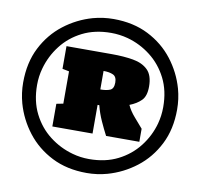

<svg xmlns="http://www.w3.org/2000/svg" viewBox="-85 -859 1012 969"><g transform="rotate(10 420.5 -374.5)"><path d="M420.4 20Q318.8 20 241.5 -19.3Q164.1 -58.6 113.3 -124.3Q62.5 -189.9 40 -269.5Q25.9 -320.8 25.9 -374.5Q25.9 -476.6 65.2 -553.7Q104.5 -630.9 170.2 -681.6Q235.8 -732.4 315.4 -754.9Q366.7 -769 420.4 -769Q522 -769 599.4 -729.7Q676.8 -690.4 727.5 -624.8Q778.3 -559.1 800.8 -479.5Q814.9 -428.2 814.9 -374.5Q814.9 -272.9 775.6 -195.6Q736.3 -118.2 670.4 -67.4Q604.5 -16.6 524.9 5.9Q473.6 20 420.4 20ZM420.4 -51.3Q503.9 -51.3 567.1 -83.3Q630.4 -115.2 672.4 -169.2Q714.4 -223.1 732.4 -288.6Q743.7 -330.6 743.7 -374.5Q743.7 -458 711.7 -521.2Q679.7 -584.5 625.7 -626.5Q571.8 -668.5 506.3 -686.5Q463.9 -697.8 420.4 -697.8Q337.4 -697.8 273.9 -665.8Q210.4 -633.8 168.7 -579.8Q127 -525.9 108.9 -460.4Q97.2 -418.9 97.2 -374.5Q97.2 -291.5 129.2 -228Q161.1 -164.6 215.1 -122.8Q269 -81.1 334.5 -63Q375.5 -51.3 420.4 -51.3ZM209.5 -181.2V-297.4L244.1 -304.2V-469.7L209.5 -476.6V-592.8H442.9Q503.4 -592.8 551.5 -584.5Q599.6 -576.2 627.4 -548.8Q655.3 -521.5 655.3 -463.9Q655.3 -415 632.8 -392.6Q610.4 -370.1 573.7 -356Q586.9 -326.7 611.1 -299.1Q635.3 -271.5 655.3 -248V-181.2H484.9Q468.3 -212.9 451.2 -250.7Q434.1 -288.6 424.3 -328.1H415.5V-181.2ZM415.5 -407.2Q446.3 -407.2 465.1 -415Q483.9 -422.9 483.9 -454.1Q483.9 -484.4 464.8 -493.2Q445.8 -502 415.5 -502Z"/></g></svg>

Font: Holtwood One SC
Style: Regular
Weight: 400
Designer: Vernon Adams
Foundry: Vernon Adams
Version: Version 1.100; ttfautohint (v1.8.4.7-5d5b)